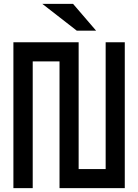

<svg xmlns="http://www.w3.org/2000/svg" viewBox="-20 -980 720 1000"><path d="M150.4 0Q125 0 49.8 0Q49.8 -190.4 49.8 -759.8Q134.8 -759.8 389.6 -759.8Q389.6 -594.7 389.6 -99.6Q424.8 -99.6 530.3 -99.6Q530.3 -264.6 530.3 -759.8Q554.7 -759.8 629.9 -759.8Q629.9 -570.3 629.9 0Q544.9 0 290 0Q290 -165 290 -660.2Q254.9 -660.2 150.4 -660.2Q150.4 -495.1 150.4 0ZM379.9 -820.3Q413.1 -820.3 480.5 -820.3Q440.4 -866.2 360.4 -960Q306.6 -960 200.2 -960Q259.8 -913.1 379.9 -820.3Z"/></svg>

Font: Alibu-Mazigh Belqasem 1
Style: Bold
Weight: 400
Designer: Mazigh Mubarik Belqasem
Version: Version 1.0